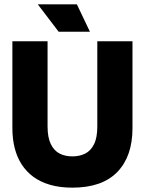

<svg xmlns="http://www.w3.org/2000/svg" viewBox="-20 -850 667 884"><path d="M313 14Q256 14 211 1Q166 -12 133.5 -36Q101 -60 79.5 -93.5Q58 -127 47.5 -169Q37 -211 37 -260V-660H199V-268Q199 -217 214 -186.5Q229 -156 254.5 -143Q280 -130 313 -130Q347 -130 372.5 -143Q398 -156 413 -186Q428 -216 428 -268V-660H590V-260Q590 -130 520 -58Q450 14 313 14ZM250 -704 154 -830H334L394 -704Z"/></svg>

Font: Bricolage Grotesque 96pt ExtraBold
Style: Regular
Weight: 800
Designer: Mathieu Triay
Foundry: Atelier Triay
Version: Version 1.001;gftools[0.9.33.dev8+g029e19f]